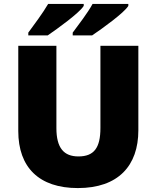

<svg xmlns="http://www.w3.org/2000/svg" viewBox="-20 -947 797 977"><path d="M633 -917V-927H451C427 -882 378 -819 350 -781V-767H449C501 -802 612 -882 633 -917ZM406 -917V-927H225C199 -882 152 -819 124 -781V-767H223C274 -802 385 -882 406 -917ZM684 -284V-714H491V-296C491 -194 458 -151 379 -151C305 -151 267 -194 267 -295V-714H73V-280C73 -95 179 10 376 10C582 10 684 -104 684 -284Z"/></svg>

Font: Noto Sans Myanmar UI Black
Style: Regular
Weight: 900
Designer: Monotype Design Team
Foundry: Monotype Imaging Inc.
Version: Version 2.103